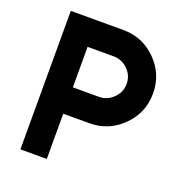

<svg xmlns="http://www.w3.org/2000/svg" viewBox="-127 -806 849 912"><g transform="rotate(20 297.0 -350.0)"><path d="M76.3 -700V0H209.7V-228.7H342Q439.3 -228.7 508.7 -298Q577.7 -367 577.7 -464.3Q577.7 -562 508.7 -631Q439.7 -700 342 -700ZM209.7 -566.7H342Q383.3 -566.7 414.3 -536.3Q444.3 -505.7 444.3 -464.3Q444.3 -423 414.3 -393Q383.3 -362 342 -362H209.7Z"/></g></svg>

Font: Unageo Variable
Style: Regular
Weight: 300
Designer: Richard Sepsi
Foundry: Richard Sepsi
Version: Version 2.200